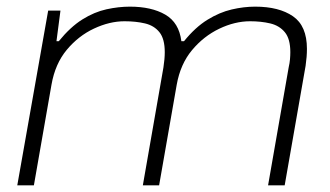

<svg xmlns="http://www.w3.org/2000/svg" viewBox="-20 -558 994 578"><path d="M32 0 125 -526H162L150 -434H157Q192 -477 228 -499.5Q264 -522 300.5 -530Q337 -538 371 -538Q436 -538 477.5 -514Q519 -490 526 -434H534Q568 -476 604.5 -498.5Q641 -521 677.5 -529.5Q714 -538 748 -538Q820 -538 862 -509Q904 -480 904 -411Q904 -399 903 -386.5Q902 -374 900 -360L837 0H787L849 -355Q852 -368 853 -379.5Q854 -391 854 -401Q854 -441 837.5 -461Q821 -481 793.5 -487.5Q766 -494 733 -494Q687 -494 640 -471.5Q593 -449 558 -407Q523 -365 512 -303L459 0H410L472 -355Q474 -368 475 -379.5Q476 -391 476 -401Q476 -441 460 -461Q444 -481 416.5 -487.5Q389 -494 355 -494Q310 -494 263 -472Q216 -450 181 -408Q146 -366 135 -303L82 0Z"/></svg>

Font: Archivo SemiExpanded Thin
Style: Italic
Weight: 250
Width: 6
Italic angle: -10°
Designer: Hector Gatti
Foundry: Omnibus-Type
Version: Version 2.001